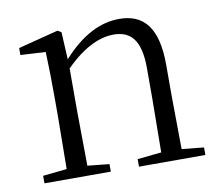

<svg xmlns="http://www.w3.org/2000/svg" viewBox="-64 -602 783 678"><g transform="rotate(-10 327.5 -263.0)"><path d="M467 0H620V-27L541 -35L539 -227V-338C539 -474 489 -526 403 -526C337 -526 269 -494 200 -417L195 -515L182 -523L38 -486V-461L128 -456C130 -406 131 -353 131 -285V-227L129 -36L43 -27V0H281V-27L203 -35L201 -227V-384C271 -455 331 -475 374 -475C434 -475 470 -440 470 -339V-227L468 -36L382 -27V0Z"/></g></svg>

Font: Noto Serif KR Light
Style: Regular
Weight: 300
Designer: Ryoko NISHIZUKA 西塚涼子 (kana & ideographs); Frank Grießhammer (Latin, Greek & Cyrillic); Wenlong ZHANG 张文龙 (bopomofo); San
Foundry: Adobe
Version: Version 2.001;hotconv 1.1.0;makeotfexe 2.6.0